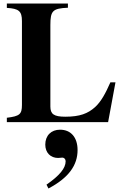

<svg xmlns="http://www.w3.org/2000/svg" viewBox="-20 -696 707 1094"><path d="M638 -227H609C582 -165 556 -117 522 -86C481 -49 435 -31 352 -31C287 -31 267 -46 267 -89V-553C267 -635 280 -648 367 -652V-676H19V-651C87 -647 105 -633 105 -576V-98C105 -45 92 -34 19 -25V0H596ZM256 378C372 317 422 245 422 159C422 88 385 43 322 43C272 43 238 76 238 128C238 174 268 204 311 204C321 204 328 202 335 202C346 202 354 211 354 223C354 262 320 304 245 356Z"/></svg>

Font: XITS
Style: Bold
Weight: 700
Designer: MicroPress Inc., with final additions and corrections provided by Coen Hoffman, Elsevier (retired)
Version: Version 1.107